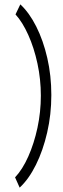

<svg xmlns="http://www.w3.org/2000/svg" viewBox="-20 -755 290 879"><path d="M70 104 49 57Q83 21 109.5 -38.5Q136 -98 151.5 -170Q167 -242 167 -317Q167 -392 151.5 -464Q136 -536 109.5 -595Q83 -654 51 -689L73 -735Q114 -697 146 -633.5Q178 -570 196.5 -489.5Q215 -409 215 -320Q215 -231 196 -148.5Q177 -66 144.5 -0.5Q112 65 70 104Z"/></svg>

Font: Inconsolata UltraCondensed
Style: Regular
Weight: 400
Width: 1
Monospace: yes
Designer: Raph Levien, Cyreal, Brenton Simpson
Foundry: Raph Levien, Cyreal, Google
Version: Version 3.000; ttfautohint (v1.8.2.53-6de2)